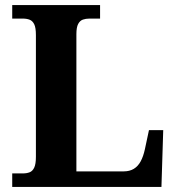

<svg xmlns="http://www.w3.org/2000/svg" viewBox="-20 -734 694 754"><path d="M28 0V-53H70Q85 -53 96.5 -57.5Q108 -62 114.5 -76Q121 -90 121 -118V-596Q121 -625 114.5 -638.5Q108 -652 96.5 -656.5Q85 -661 70 -661H28V-714H373V-661H331Q317 -661 305.5 -657Q294 -653 287 -640Q280 -627 280 -600V-61H466Q489 -61 505.5 -71Q522 -81 532.5 -100.5Q543 -120 549 -148L565 -223H621L614 0Z"/></svg>

Font: Noto Serif Gujarati
Style: Bold
Weight: 700
Version: Version 2.102